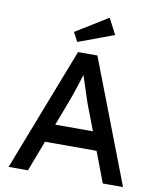

<svg xmlns="http://www.w3.org/2000/svg" viewBox="-98 -997 895 1074"><g transform="rotate(10 350.0 -460.0)"><path d="M25 0 296 -700H406L675 0H560L494 -174H201L135 0ZM294 -418 241 -278H455L400 -422Q397 -429 388 -457Q379 -485 368 -519Q357 -553 348 -579Q340 -553 330 -522Q320 -491 310.5 -463Q301 -435 294 -418ZM282 -755 254 -807 437 -920 484 -830Z"/></g></svg>

Font: Readex Pro
Style: Regular
Weight: 400
Designer: Bonnie Shaver-Troup, Thomas Jockin
Foundry: Lexend
Version: Version 1.204; ttfautohint (v1.8.4.7-5d5b)